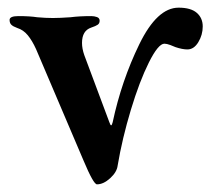

<svg xmlns="http://www.w3.org/2000/svg" viewBox="-20 -460 549 501"><path d="M198 -41 74 -332Q64 -354 52.5 -368Q41 -382 25 -387Q14 -391 9.5 -395.5Q5 -400 5 -408Q5 -418 28 -418Q58 -418 77 -415Q99 -413 118 -413Q136 -413 164 -415Q187 -418 218 -418Q226 -418 233 -415.5Q240 -413 240 -406Q240 -399 235 -395.5Q230 -392 218 -388Q194 -380 194 -348Q194 -333 200 -316L265 -142Q268 -133 270 -133Q272 -133 274 -141Q297 -249 343.5 -344.5Q390 -440 446 -440Q478 -440 493.5 -426.5Q509 -413 509 -391Q509 -369 497.5 -350Q486 -331 469 -331Q456 -331 438 -337Q434 -339 424.5 -342.5Q415 -346 409 -346Q393 -346 368.5 -297Q344 -248 321.5 -173.5Q299 -99 287 -28Q285 -11 267.5 5Q250 21 233 21Q224 21 198 -41Z"/></svg>

Font: EB Garamond SemiBold
Style: Regular
Weight: 600
Designer: Georg Duffner and Octavio Pardo
Foundry: Georg Duffner
Version: Version 1.000